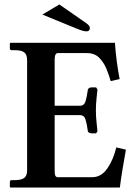

<svg xmlns="http://www.w3.org/2000/svg" viewBox="-20 -837 602 857"><path d="M27 0 24 -2V-24Q24 -33 32 -33H46Q76 -33 88.5 -43Q101 -53 101 -77V-569Q101 -593 88.5 -603Q76 -613 46 -613H32Q24 -613 24 -621V-644L27 -646H493Q499 -561 514 -484L474 -475Q467 -501 455 -530Q443 -559 422.5 -579.5Q402 -600 368 -600H238Q224 -600 224 -571V-365H337Q356 -365 362 -385.5Q368 -406 372 -436Q372 -439 376.5 -443Q381 -447 388 -447H409L415 -437Q414 -425 411 -398.5Q408 -372 408 -344Q408 -317 411 -290.5Q414 -264 415 -251L409 -242H388Q381 -242 376.5 -245.5Q372 -249 372 -252Q368 -283 362 -303Q356 -323 337 -323H224V-75Q224 -58 227.5 -52Q231 -46 238 -46H391Q432 -46 459 -85Q486 -124 499 -179L542 -169Q535 -129 527.5 -85Q520 -41 515 0ZM245 -817 366 -733Q381 -722 381 -712Q381 -697 366 -697Q360 -697 350 -699.5Q340 -702 323 -709L169 -772Z"/></svg>

Font: Libertinus Serif SemiBold
Style: Regular
Weight: 600
Designer: Philipp H. Poll, Khaled Hosny
Foundry: Caleb Maclennan
Version: Version 7.051;RELEASE